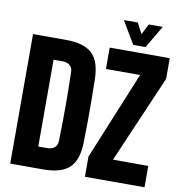

<svg xmlns="http://www.w3.org/2000/svg" viewBox="-101 -1074 1105 1168"><g transform="rotate(10 451.0 -490.0)"><path d="M40 0V-800H243Q355.5 -800 405.8 -752.2Q456 -704.5 458 -595Q459.5 -525.5 460 -463Q460.5 -400.5 460 -338Q459.5 -275.5 458 -206Q456 -96 405.8 -48Q355.5 0 243 0ZM190 -132H243Q274.5 -132 291 -146.5Q307.5 -161 308 -188Q309.5 -241.5 310.2 -294.5Q311 -347.5 311 -400.5Q311 -453.5 310.2 -506.8Q309.5 -560 308 -613Q307.5 -639.5 291 -653.8Q274.5 -668 243 -668H190ZM501.5 0V-125L724.5 -668H513.5V-800H884.5V-672L651.5 -132H869.5V0ZM651.5 -841 569.5 -980H655.5L689.5 -914L723.5 -980H809.5L727.5 -841Z"/></g></svg>

Font: Big Shoulders Display Thin Black
Style: Regular
Weight: 900
Version: Version 2.002